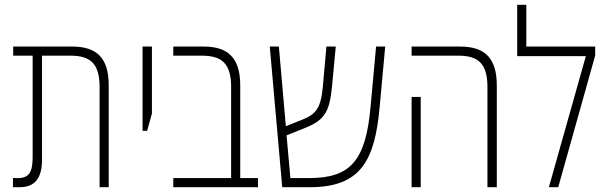

<svg xmlns="http://www.w3.org/2000/svg" viewBox="-20 -780 2531 800"><path d="M34 0H62C124 0 155 -36 155 -114V-548H274C356 -548 395 -516 395 -417V0H433V-424C433 -538 384 -586 281 -586H35V-548H116V-124C116 -62 100 -38 55 -38H34Z M574 -235H593L613 -307V-586H574Z M702 0H1055V-38H981V-424C981 -539 930 -586 829 -586H702V-548H821C903 -548 943 -517 943 -417V-38H702Z M1156 0H1272C1486 0 1542 -115 1562 -335L1585 -586H1547L1524 -335C1504 -111 1441 -38 1268 -38H1190L1174 -216L1251 -247C1338 -281 1354 -321 1364 -426L1379 -586H1340L1325 -417C1317 -330 1296 -304 1241 -282L1171 -254L1142 -586H1104Z M2011 0H2050V-424C2050 -538 2000 -586 1897 -586H1695V-548H1890C1972 -548 2011 -516 2011 -417ZM1695 0H1733V-376H1695Z M2173 -586V-760H2135V-546H2421L2267 0H2306L2460 -549V-586Z"/></svg>

Font: Noto Sans Hebrew Condensed ExtraLight
Style: Regular
Weight: 200
Width: 3
Designer: Monotype Design Team
Foundry: Monotype Imaging Inc.
Version: Version 2.004